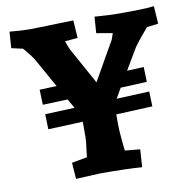

<svg xmlns="http://www.w3.org/2000/svg" viewBox="-76 -732 805 812"><g transform="rotate(-10 327.0 -326.0)"><path d="M102 -328 100 -393 173 -396 106 -516Q96 -535 61 -576L12 -587L17 -657Q65 -652 112 -652L291 -657L296 -581L241 -576Q252 -545 256 -538L342 -382L437 -549L446 -575L377 -587L382 -657Q446 -652 487 -652Q537 -652 574.5 -653Q612 -654 624 -656L637 -657L642 -581L593 -575Q533 -505 526 -489L478 -408L550 -411L552 -347L439 -342L414 -299L555 -305L557 -241L401 -234V-193Q401 -171 403.5 -142Q406 -113 408 -95L410 -77H247Q256 -143 256 -163V-228L107 -222L105 -287L232 -292L209 -332ZM247 -77H410L475 -71L470 5Q404 0 291 0L186 5L181 -65Z"/></g></svg>

Font: Andada
Style: Bold
Weight: 700
Designer: Carolina Giovagnoli
Foundry: Carolina Giovagnoli
Version: Version 1.003